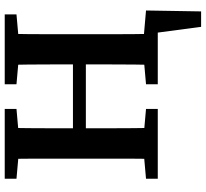

<svg xmlns="http://www.w3.org/2000/svg" viewBox="-50 -654 892 833"><g transform="rotate(-90 396.5 -238.0)"><path d="M629 0V-63L767 -51L763 188H696L665 -46L726 0ZM37 0V-51L172 -63H204L340 -51V0ZM122 0Q124 -51 124 -102Q124 -153 124 -205Q124 -257 124 -309V-355Q124 -407 124 -458.5Q124 -510 124 -561.5Q124 -613 122 -664H258Q257 -614 256.5 -562Q256 -510 256 -458.5Q256 -407 256 -354V-322Q256 -265 256 -211Q256 -157 256.5 -104.5Q257 -52 258 0ZM191 -312V-368H597V-312ZM447 0V-51L583 -63H615L750 -51V0ZM530 0Q532 -51 532.5 -103Q533 -155 533 -209.5Q533 -264 533 -322V-354Q533 -406 533 -457.5Q533 -509 532.5 -561Q532 -613 530 -664H666Q665 -614 664.5 -562.5Q664 -511 664 -459.5Q664 -408 664 -355V-309Q664 -258 664 -206Q664 -154 664.5 -103Q665 -52 666 0ZM37 -613V-664H340V-613L204 -601H172ZM447 -613V-664H750V-613L615 -601H583Z"/></g></svg>

Font: Source Serif 4 18pt SemiBold
Style: Regular
Weight: 600
Designer: Frank Grießhammer
Foundry: Adobe Systems Incorporated
Version: Version 4.004;hotconv 1.0.116;makeotfexe 2.5.65601